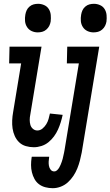

<svg xmlns="http://www.w3.org/2000/svg" viewBox="-20 -765 580 1008"><path d="M178 -595Q161 -595 146 -602Q131 -609 122 -623Q113 -637 111.5 -654Q110 -671 113 -688Q115 -700 120 -711Q125 -722 135 -730.5Q145 -739 156.5 -742Q168 -745 180 -745Q197 -745 212.5 -738Q228 -731 236.5 -717Q245 -703 246.5 -686Q248 -669 246 -652Q244 -640 238.5 -629Q233 -618 223 -609.5Q213 -601 201.5 -598Q190 -595 178 -595ZM158 8Q136 8 115.5 2Q95 -4 80.5 -18Q66 -32 57.5 -51Q49 -70 46 -90.5Q43 -111 44 -133Q45 -155 49 -177L91 -432H28L30 -520H198L139 -163Q136 -149 136 -135.5Q136 -122 139.5 -109.5Q143 -97 153 -88.5Q163 -80 176 -80Q191 -80 203 -90Q215 -100 223 -113Q231 -126 235 -140.5Q239 -155 242 -169L309 -162Q305 -143 299 -123.5Q293 -104 284.5 -85Q276 -66 263.5 -49Q251 -32 234.5 -18.5Q218 -5 197.5 1.5Q177 8 158 8ZM471 -595Q454 -595 439 -602Q424 -609 415 -623Q406 -637 404.5 -654Q403 -671 406 -688Q408 -700 413 -711Q418 -722 428 -730.5Q438 -739 449.5 -742Q461 -745 473 -745Q490 -745 505.5 -738Q521 -731 529.5 -717Q538 -703 539.5 -686Q541 -669 539 -652Q537 -640 531.5 -629Q526 -618 516 -609.5Q506 -601 494.5 -598Q483 -595 471 -595ZM257 223Q237 223 218 218Q199 213 184.5 202Q170 191 161 174.5Q152 158 147.5 139.5Q143 121 143 101.5Q143 82 146 62L147 58H238V60Q236 72 235.5 83.5Q235 95 237 106Q239 117 246 126Q253 135 265 135Q273 135 279.5 129Q286 123 290.5 115.5Q295 108 298 100.5Q301 93 304 85Q307 77 309 69Q311 61 312.5 53.5Q314 46 316 38Q318 30 319 22L394 -432H331L333 -520H501L409 36Q405 57 399.5 78Q394 99 386 119Q378 139 365.5 158Q353 177 336.5 192Q320 207 299 215Q278 223 257 223Z"/></svg>

Font: Iosevka Term Curly Semibold
Style: Italic
Weight: 600
Italic angle: -9°
Designer: Belleve Invis
Foundry: Belleve Invis
Version: Version 32.3.0